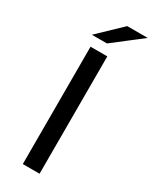

<svg xmlns="http://www.w3.org/2000/svg" viewBox="-226 -939 791 992"><g transform="rotate(30 169.0 -443.5)"><path d="M80 -757H170L338 -887H216ZM105 0H205V-700H105Z"/></g></svg>

Font: AWKNG-Font Medium
Style: Regular
Weight: 500
Designer: Awakening Church
Foundry: Awakening Church
Version: Version 1.700;PS 001.700;hotconv 1.0.88;makeotf.lib2.5.64775